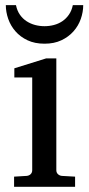

<svg xmlns="http://www.w3.org/2000/svg" viewBox="-20 -719 343 739"><path d="M34.2 0V-39.1L83 -42Q92.3 -43 98.1 -48.8Q104 -54.7 104 -64V-420.9H35.2V-456.1L157.2 -494.1H196.8V-64Q196.8 -54.7 202.9 -48.8Q209 -43 217.8 -42L269 -39.1V0ZM300.3 -699.2Q300.3 -672.9 291 -646.2Q281.7 -619.6 262.9 -598.4Q244.1 -577.1 216.3 -564Q188.5 -550.8 151.4 -550.8Q113.8 -550.8 85.9 -564Q58.1 -577.1 39.6 -598.4Q21 -619.6 11.7 -646.2Q2.4 -672.9 2.4 -699.2H41.5Q45.9 -677.7 56.6 -662.4Q67.4 -647 82.5 -637.2Q97.7 -627.4 115.2 -622.8Q132.8 -618.2 151.4 -618.2Q169.9 -618.2 187.5 -622.8Q205.1 -627.4 219.7 -637.2Q234.4 -647 245.1 -662.4Q255.9 -677.7 260.3 -699.2Z"/></svg>

Font: Charis SIL
Style: Regular
Weight: 400
Foundry: SIL International
Version: Version 4.112